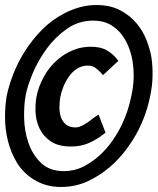

<svg xmlns="http://www.w3.org/2000/svg" viewBox="-28 -733 627 764"><path d="M226 -52Q268 -52 303.5 -70Q339 -88 368.5 -115Q398 -142 420 -174Q442 -206 456 -235Q483 -291 495 -353Q502 -385 503.5 -416Q505 -447 501 -478Q498 -506 487.5 -536.5Q477 -567 458.5 -592.5Q440 -618 411.5 -634.5Q383 -651 343 -651Q285 -651 238.5 -618.5Q192 -586 158 -539.5Q124 -493 102.5 -442Q81 -391 74 -353Q67 -316 68 -264Q69 -212 85 -165Q101 -118 135 -85Q169 -52 226 -52ZM228 -680Q257 -695 289 -704Q321 -713 355 -713Q411 -713 450.5 -692Q490 -671 516 -639.5Q542 -608 556 -571Q570 -534 575 -502Q580 -465 579 -428Q578 -391 570 -353Q563 -317 551 -282Q539 -247 521 -212Q504 -179 475.5 -140Q447 -101 408 -67.5Q369 -34 320.5 -11.5Q272 11 214 11Q182 11 155 3Q128 -5 106 -19Q64 -45 39.5 -85.5Q15 -126 3.5 -172.5Q-8 -219 -8 -266.5Q-8 -314 -1 -353Q7 -392 25 -438.5Q43 -485 71.5 -530Q100 -575 139 -614.5Q178 -654 228 -680ZM392 -205 385 -200Q359 -179 327 -164.5Q295 -150 255 -150Q204 -150 174 -170.5Q144 -191 129.5 -221.5Q115 -252 113.5 -286Q112 -320 117 -347Q121 -369 129 -390Q137 -411 149 -432Q160 -452 178 -472.5Q196 -493 219 -509.5Q242 -526 271 -536.5Q300 -547 333 -547Q373 -547 397.5 -532.5Q422 -518 438 -497L443 -491L382 -434L371 -446Q361 -457 349.5 -464.5Q338 -472 322 -472Q298 -472 279 -460Q260 -448 246 -428Q232 -408 223.5 -386Q215 -364 212 -347Q209 -330 208.5 -308.5Q208 -287 214 -268Q221 -248 235 -237Q249 -226 273 -226Q288 -226 308 -238Q317 -243 328 -251Q333 -255 337.5 -258.5Q342 -262 346 -265L364 -277Z"/></svg>

Font: Codetta
Style: Bold Italic
Weight: 700
Italic angle: -11°
Designer: Ulrich Proeller
Foundry: PROSA GmbH
Version: Version 2.00;September 29, 2018;FontCreator 11.5.0.2427 64-b